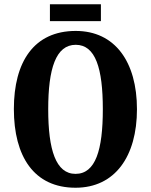

<svg xmlns="http://www.w3.org/2000/svg" viewBox="-20 -870 707 900"><path d="M214 -771H453V-850H214ZM334 10C519 10 622 -137 622 -358C622 -580 519 -725 335 -725C139 -725 45 -580 45 -359C45 -137 139 10 334 10ZM334 -55C242 -55 206 -167 206 -358C206 -549 242 -660 335 -660C428 -660 462 -549 462 -358C462 -167 428 -55 334 -55Z"/></svg>

Font: Noto Serif Devanagari ExtraCondensed ExtraBold
Style: Regular
Weight: 800
Width: 2
Designer: Universal Thirst, Indian Type Foundry and the Monotype Design Team
Foundry: Monotype Imaging Inc.
Version: Version 2.004